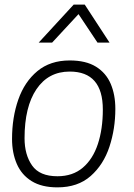

<svg xmlns="http://www.w3.org/2000/svg" viewBox="-20 -800 578 829"><path d="M228 9Q160 9 116.5 -18Q73 -45 52.5 -92.5Q32 -140 32 -200Q32 -293 59 -370Q86 -447 141.5 -493Q197 -539 281 -539Q351 -539 394.5 -512Q438 -485 458 -438Q478 -391 478 -330Q478 -244 452.5 -166.5Q427 -89 371.5 -40Q316 9 228 9ZM228 -39Q294 -39 337.5 -76Q381 -113 402.5 -178Q424 -243 424 -327Q424 -491 281 -491Q189 -491 137.5 -415Q86 -339 86 -203Q86 -132 118.5 -85.5Q151 -39 228 -39ZM453 -616H401L319 -739L205 -616H147L298 -780H346Z"/></svg>

Font: Tanohe Sans Light
Style: Italic
Weight: 300
Designer: Village Type and Design LLC & Cristiano Sobral
Foundry: Cooper Hewitt Smithsonian Design Museum
Version: Version 1.00;September 29, 2021;FontCreator 13.0.0.2655 64-b